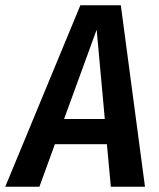

<svg xmlns="http://www.w3.org/2000/svg" viewBox="-60 -711 607 731"><path d="M347 -162H149L90 0H-40L246 -691H400L492 0H362ZM339 -258 308 -598 184 -258Z"/></svg>

Font: Fira Sans Condensed Medium
Style: Italic
Weight: 500
Width: 3
Italic angle: -8°
Designer: bBox Type GmbH & Carrois Corporate GbR & Edenspiekermann AG
Foundry: bBox Type GmbH & Carrois Corporate GbR & Edenspiekermann AG
Version: Version 4.301